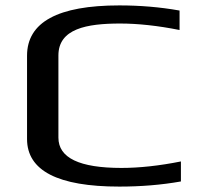

<svg xmlns="http://www.w3.org/2000/svg" viewBox="-20 -680 745 710"><path d="M424 -593C490 -593 564 -585 644 -569V-641C571 -654 497 -660 421 -660C194 -660 80 -598 80 -474V-166C80 -49 194 10 421 10C500 10 576 4 649 -9V-83C569 -67 495 -59 429 -59C274 -59 196 -96 196 -171V-475C196 -574 301 -593 424 -593Z"/></svg>

Font: Gamestation Extended
Style: Regular
Weight: 400
Width: 7
Designer: Jonas Hecksher
Foundry: Jonas Hecksher, Playtypeª, e-types AS
Version: Version 1.003